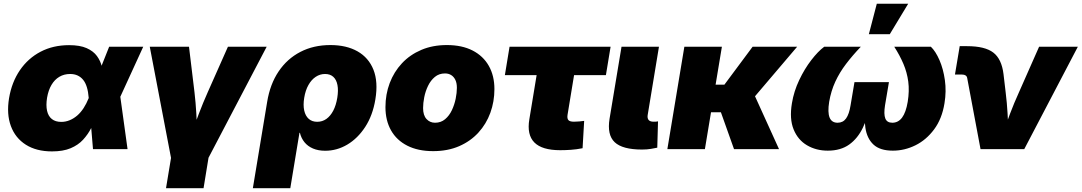

<svg xmlns="http://www.w3.org/2000/svg" viewBox="-20 -780 5656 1004"><path d="M252 11.7Q170.4 11.7 115.2 -23.2Q60.1 -58.1 36.9 -120.8Q13.7 -183.6 27.3 -266.6Q41.5 -350.6 84 -412.8Q126.5 -475.1 192.1 -509.5Q257.8 -543.9 341.3 -543.9Q397.9 -543.9 433.1 -528.3Q468.3 -512.7 487.1 -486.8Q505.9 -460.9 513.2 -429.4Q520.5 -397.9 522.5 -365.7H570.8L608.4 -279.3L647 0H466.3L443.8 -269Q441.4 -300.3 434.3 -323.7Q427.2 -347.2 415 -362.3Q402.8 -377.4 385.7 -385.3Q368.7 -393.1 346.7 -393.1Q314.9 -393.1 290.3 -378.4Q265.6 -363.8 249.3 -336.2Q232.9 -308.6 226.1 -269Q219.7 -229 226.1 -200.7Q232.4 -172.4 251.2 -157.5Q270 -142.6 300.3 -142.6Q323.2 -142.6 344.5 -151.4Q365.7 -160.2 384 -176Q402.3 -191.9 417.2 -214.8Q432.1 -237.8 443.4 -266.1L550.8 -535.6H729L605.5 -266.1L538.6 -177.7H487.3Q474.1 -144 457 -110.6Q439.9 -77.1 414.3 -49.3Q388.7 -21.5 349.4 -4.9Q310.1 11.7 252 11.7Z M876.5 57.1 763.2 -535.6H968.3L997.1 -296.9Q1003.4 -242.7 1006.6 -186.5Q1009.8 -130.4 1012.2 -67.9H976.1Q999 -130.4 1020.3 -186.3Q1041.5 -242.2 1065.9 -296.9L1171.9 -535.6H1374.5L1064 57.1ZM848.1 204.1 882.3 -2.4H1078.1L1044.4 204.1Z M1302.2 204.1 1377 -247.1Q1392.1 -339.8 1436.8 -406.2Q1481.4 -472.7 1550.5 -508.5Q1619.6 -544.4 1707.5 -544.4Q1791.5 -544.4 1849.6 -511.5Q1907.7 -478.5 1932.9 -415.3Q1958 -352.1 1942.9 -260.7Q1929.2 -176.8 1889.9 -116.5Q1850.6 -56.2 1796.1 -23.9Q1741.7 8.3 1680.7 8.3Q1644 8.3 1616.7 -3.4Q1589.4 -15.1 1572.3 -36.1Q1555.2 -57.1 1548.3 -85.4H1545.9L1498 204.1ZM1638.7 -143.1Q1665.5 -143.1 1686.8 -158.2Q1708 -173.3 1722.7 -201.4Q1737.3 -229.5 1743.7 -268.6Q1750 -307.6 1744.6 -335.4Q1739.3 -363.3 1722.9 -378.2Q1706.5 -393.1 1679.7 -393.1Q1653.3 -393.1 1630.9 -378.2Q1608.4 -363.3 1592.8 -335.4Q1577.1 -307.6 1570.8 -268.6Q1564.5 -230.5 1570.8 -202.1Q1577.1 -173.8 1594.5 -158.4Q1611.8 -143.1 1638.7 -143.1Z M2245.1 10.3Q2166 10.3 2110.1 -18.1Q2054.2 -46.4 2024.9 -98.1Q1995.6 -149.9 1995.6 -219.7Q1995.6 -286.6 2017.8 -345.5Q2040 -404.3 2081.8 -449Q2123.5 -493.7 2182.9 -519Q2242.2 -544.4 2316.9 -544.4Q2395.5 -544.4 2451.2 -515.9Q2506.8 -487.3 2536.1 -435.5Q2565.4 -383.8 2565.4 -314Q2565.4 -249 2544.2 -190.4Q2522.9 -131.8 2481.7 -86.7Q2440.4 -41.5 2380.9 -15.6Q2321.3 10.3 2245.1 10.3ZM2254.9 -138.2Q2285.6 -138.2 2307.6 -156.7Q2329.6 -175.3 2343 -203.9Q2356.4 -232.4 2362.8 -263.7Q2369.1 -294.9 2369.1 -320.8Q2369.1 -345.7 2361.1 -362.3Q2353 -378.9 2339.1 -387.5Q2325.2 -396 2307.1 -396Q2275.9 -396 2253.9 -377.7Q2231.9 -359.4 2218.3 -331.1Q2204.6 -302.7 2198.5 -271.7Q2192.4 -240.7 2192.4 -214.8Q2192.4 -177.2 2210.2 -157.7Q2228 -138.2 2254.9 -138.2Z M2909.2 5.4Q2814.5 5.4 2774.4 -34.9Q2734.4 -75.2 2748 -156.2L2786.1 -387.2H2620.1L2644.5 -535.6H3172.9L3148.4 -387.2H2981.9L2947.8 -179.7Q2944.8 -160.6 2952.1 -152.1Q2959.5 -143.6 2981.4 -143.6Q2992.7 -143.6 3009.3 -145Q3025.9 -146.5 3034.7 -147.9L3026.4 -4.9Q2994.1 1.5 2965.1 3.4Q2936 5.4 2909.2 5.4Z M3337.4 2Q3234.9 2 3194.3 -36.4Q3153.8 -74.7 3167.5 -159.2L3230 -535.6H3425.8L3366.7 -177.7Q3364.3 -161.1 3372.1 -152.3Q3379.9 -143.6 3397.5 -143.6Q3405.8 -143.6 3411.4 -144Q3417 -144.5 3420.9 -145.5L3417 -7.8Q3404.3 -4.9 3383.8 -1.5Q3363.3 2 3337.4 2Z M3754.9 -535.6 3666 0H3469.7L3558.6 -535.6ZM4148.4 -535.6 3856.9 -192.9H3663.6L3681.2 -337.4H3768.1L3915.5 -535.6ZM3818.4 0 3746.6 -201.7 3925.8 -281.7 4053.7 0Z M4308.6 7.8Q4247.6 7.8 4200 -20.3Q4152.3 -48.3 4129.9 -103.5Q4107.4 -158.7 4121.1 -240.2Q4131.3 -302.7 4159.2 -361.3Q4187 -419.9 4222.4 -465.8Q4257.8 -511.7 4290 -535.6H4481.4Q4438 -490.2 4404.1 -445.6Q4370.1 -400.9 4347.9 -352.8Q4325.7 -304.7 4315.9 -247.6Q4307.1 -192.4 4318.1 -165.3Q4329.1 -138.2 4359.9 -138.2Q4388.2 -138.2 4404.3 -160.6Q4420.4 -183.1 4427.7 -229L4448.2 -350.6H4628.4L4607.9 -229Q4600.6 -183.1 4609.4 -160.6Q4618.2 -138.2 4646 -138.2Q4677.2 -138.2 4697.3 -165.3Q4717.3 -192.4 4726.6 -247.6Q4735.8 -304.7 4729.5 -353Q4723.1 -401.4 4704.1 -446Q4685.1 -490.7 4656.2 -535.6H4847.7Q4872.6 -511.7 4892.6 -465.8Q4912.6 -419.9 4920.9 -361.3Q4929.2 -302.7 4918.9 -240.2Q4905.8 -158.7 4864.7 -103.5Q4823.7 -48.3 4767.1 -20.3Q4710.4 7.8 4648.9 7.8Q4581.5 7.8 4547.4 -24.2Q4513.2 -56.2 4505.1 -112.8Q4497.1 -169.4 4507.3 -243.2H4533.2Q4519.5 -169.4 4492.4 -112.8Q4465.3 -56.2 4420.7 -24.2Q4376 7.8 4308.6 7.8ZM4523.4 -601.1 4564.9 -760.3H4729L4632.8 -601.1Z M5107.4 0 5037.6 -372.1Q5036.1 -380.9 5029.3 -385.5Q5022.5 -390.1 5011.2 -390.1H4973.6L4998.5 -538.6H5037.1Q5130.4 -538.6 5174.1 -505.1Q5217.8 -471.7 5227.5 -392.6L5238.8 -296.9Q5245.6 -242.2 5248.8 -186.3Q5252 -130.4 5253.9 -67.9H5218.3Q5240.7 -130.4 5262 -186.3Q5283.2 -242.2 5308.1 -296.9L5413.6 -535.6H5616.2L5335.9 0Z"/></svg>

Font: Inter 20pt Black
Style: Italic
Weight: 900
Italic angle: -9.3988°
Version: Version 4.001;git-66647c0bb